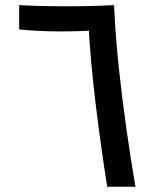

<svg xmlns="http://www.w3.org/2000/svg" viewBox="-20 -713 626 733"><path d="M389.2 0Q377.9 -72.3 366.5 -153.3Q355 -234.4 345 -317.4Q335 -400.4 327.9 -478.5Q320.8 -556.6 317.9 -623L377 -599.1Q298.3 -593.3 215.8 -593Q133.3 -592.8 53.2 -600.6V-693.4Q103 -690.4 166.7 -689.5Q230.5 -688.5 295.9 -689.5Q361.3 -690.4 415.5 -693.4Q420.4 -578.6 433.6 -454.8Q446.8 -331.1 463.6 -213.6Q480.5 -96.2 497.1 0Z"/></svg>

Font: Cascadia Mono
Style: Regular
Weight: 400
Monospace: yes
Designer: Aaron Bell
Foundry: Saja Typeworks
Version: Version 2404.023